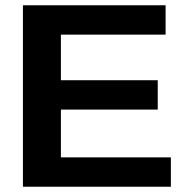

<svg xmlns="http://www.w3.org/2000/svg" viewBox="-20 -708 707 728"><path d="M66.9 0V-688H607.9V-576.7H210.9V-403.8H578.1V-292.5H210.9V-111.3H627.9V0Z"/></svg>

Font: Liberation Sans
Style: Bold
Weight: 700
Designer: Steve Matteson
Foundry: Ascender Corporation
Version: Version 2.1.5